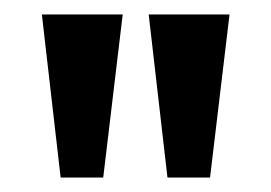

<svg xmlns="http://www.w3.org/2000/svg" viewBox="-20 -720 376 266"><path d="M38 -700H150L123 -474H64ZM186 -700H298L271 -474H212Z"/></svg>

Font: kids-team
Style: team
Weight: 400
Designer: Ryoichi Tsunekawa, Thomas Gollenia, Laura Emeder
Foundry: Ryoichi Tsunekawa, Thomas Gollenia, Laura Emeder
Version: Version 2.000